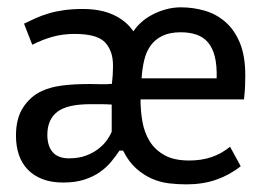

<svg xmlns="http://www.w3.org/2000/svg" viewBox="-20 -479 707 511"><path d="M277.3 -200.7Q262.7 -201.7 248.5 -201.7Q234.4 -201.7 220.2 -201.7Q158.7 -201.7 132.3 -181.2Q106 -160.6 106 -120.1Q106 -90.8 120.1 -74.2Q134.3 -57.6 163.6 -57.6Q189.5 -57.6 209 -64.9Q228.5 -72.3 242.4 -83.3Q256.3 -94.2 264.9 -106.4Q273.4 -118.7 277.3 -128.4ZM297.9 -78.1Q288.6 -64 276.1 -48.8Q263.7 -33.7 246.1 -21.2Q228.5 -8.8 204.6 -1Q180.7 6.8 147.9 6.8Q116.7 6.8 93.3 -2.2Q69.8 -11.2 54 -27.6Q38.1 -43.9 30.3 -66.9Q22.5 -89.8 22.5 -118.2Q22.5 -163.6 41.3 -192.6Q60.1 -221.7 89.4 -235.8Q112.8 -247.1 144 -251.2Q175.3 -255.4 219.7 -255.4Q232.4 -255.4 248 -254.9Q263.7 -254.4 277.8 -255.9Q280.8 -279.8 280.8 -303.7Q280.8 -327.6 273.7 -344.2Q266.6 -360.8 255.4 -370.1Q244.1 -379.4 225.3 -384Q206.5 -388.7 178.2 -388.7Q147.5 -388.7 120.6 -381.3Q93.8 -374 65.9 -359.9L43.9 -416Q58.6 -423.3 74.5 -430.4Q90.3 -437.5 108.9 -443.1Q127.4 -448.7 149.9 -451.9Q172.4 -455.1 200.2 -455.1Q248.5 -455.1 282.5 -439.2Q316.4 -423.3 335 -395.5Q342.8 -407.7 355.7 -419.4Q368.7 -431.2 385.3 -439.9Q401.9 -448.7 421.4 -454.1Q440.9 -459.5 461.4 -459.5Q493.7 -459.5 524.4 -450.7Q555.2 -441.9 579.3 -421.1Q603.5 -400.4 618.2 -365.5Q632.8 -330.6 632.8 -278.8Q632.8 -266.1 632.3 -251.2Q631.8 -236.3 629.4 -214.4H354Q354 -184.1 359.1 -155Q364.3 -126 378.4 -103Q392.6 -80.1 418 -65.9Q443.4 -51.8 483.9 -51.8Q516.1 -51.8 542.7 -60.8Q569.3 -69.8 592.3 -88.4L620.6 -36.6Q591.3 -13.2 555.4 -0.7Q519.5 11.7 476.1 11.7Q453.6 11.7 430.2 9Q406.7 6.3 384.8 -3.2Q362.8 -12.7 342.8 -30.3Q322.8 -47.9 307.6 -78.1ZM556.6 -270.5Q557.6 -304.7 551.8 -328.1Q545.9 -351.6 533.7 -366Q521.5 -380.4 503.2 -386.7Q484.9 -393.1 460.9 -393.1Q431.6 -393.1 412.1 -383.5Q392.6 -374 380.9 -357.7Q369.1 -341.3 363.8 -318.8Q358.4 -296.4 356.9 -270.5Z"/></svg>

Font: PT Astra Sans
Style: Regular
Weight: 400
Designer: A.Korolkova, I. Chaeva
Foundry: ParaType Ltd
Version: Version 1.001; ttfautohint (v1.6)